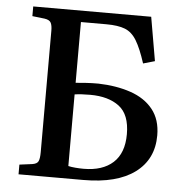

<svg xmlns="http://www.w3.org/2000/svg" viewBox="-51 -760 773 809"><g transform="rotate(5 335.0 -355.0)"><path d="M57 0V-41L111 -48Q131 -51 136.5 -62.5Q142 -74 142 -101V-615Q142 -637 136 -648.5Q130 -660 109 -663L57 -669V-710H556L588 -525L539 -511Q519 -573 499 -606Q479 -639 449.5 -650.5Q420 -662 371 -662H263V-405Q285 -407 307.5 -408.5Q330 -410 359 -410Q435 -408 495.5 -387.5Q556 -367 590.5 -324Q625 -281 625 -214Q625 -113 549 -56.5Q473 0 331 0ZM328 -47Q408 -47 452.5 -87.5Q497 -128 497 -208Q497 -291 451.5 -325.5Q406 -360 329 -360Q290 -360 263 -356V-53Q275 -50 293.5 -48.5Q312 -47 328 -47Z"/></g></svg>

Font: Literata 36pt Medium
Style: Regular
Weight: 500
Designer: Latin by Veronika Burian and Jose Scaglione. Greek by Irene Vlachou. Cyrillic by Vera Evstafieva.
Foundry: TypeTogether
Version: Version 3.002